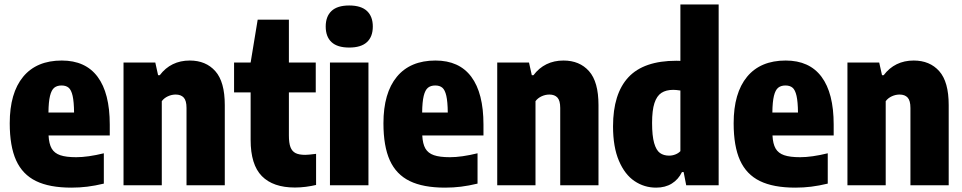

<svg xmlns="http://www.w3.org/2000/svg" viewBox="-20 -828 4301 858"><path d="M470.5 -222.5H197Q199 -185 211 -164.2Q223 -143.5 249 -134.5Q275 -125.5 320.5 -125.5Q372.5 -125.5 444 -143V-7.5Q404.5 2 370.2 6.2Q336 10.5 299 10.5Q201 10.5 140.8 -19Q80.5 -48.5 52 -111.5Q23.5 -174.5 23.5 -277Q23.5 -412.5 83.5 -485Q143.5 -557.5 256 -557.5Q362 -557.5 416.2 -484.8Q470.5 -412 470.5 -271.5ZM196.5 -325H311Q310.5 -373.5 304.5 -399.8Q298.5 -426 286.8 -436Q275 -446 255 -446Q235 -446 222.5 -436Q210 -426 203.5 -399.5Q197 -373 196.5 -325Z M532 -548.5H674L686.5 -492H694Q718.5 -524.5 752.2 -541Q786 -557.5 828 -557.5Q900 -557.5 942.2 -510Q984.5 -462.5 984.5 -358.5V0H813.5V-345.5Q813.5 -378.5 801 -392Q788.5 -405.5 765 -405.5Q747.5 -405.5 730.5 -397.8Q713.5 -390 703 -376V0H532Z M1392.5 -140.5V-1.5Q1372 3.5 1346.8 6.8Q1321.5 10 1298 10Q1200.5 10 1150.2 -41Q1100 -92 1100 -203V-415H1026V-548.5H1100L1131.5 -740H1271V-548.5H1391V-415H1271V-222.5Q1271 -189 1278 -170.5Q1285 -152 1300.5 -144Q1316 -136 1344 -136Q1357.5 -136 1392.5 -140.5Z M1454.5 0V-548.5H1626.5V0ZM1435.5 -709.5Q1435.5 -754.5 1461.5 -779Q1487.5 -803.5 1540.5 -803.5Q1593.5 -803.5 1619.8 -779Q1646 -754.5 1646 -709.5Q1646 -664 1619.8 -639.8Q1593.5 -615.5 1540.5 -615.5Q1487.5 -615.5 1461.5 -639.8Q1435.5 -664 1435.5 -709.5Z M2140.5 -222.5H1867Q1869 -185 1881 -164.2Q1893 -143.5 1919 -134.5Q1945 -125.5 1990.5 -125.5Q2042.5 -125.5 2114 -143V-7.5Q2074.5 2 2040.2 6.2Q2006 10.5 1969 10.5Q1871 10.5 1810.8 -19Q1750.5 -48.5 1722 -111.5Q1693.5 -174.5 1693.5 -277Q1693.5 -412.5 1753.5 -485Q1813.5 -557.5 1926 -557.5Q2032 -557.5 2086.2 -484.8Q2140.5 -412 2140.5 -271.5ZM1866.5 -325H1981Q1980.5 -373.5 1974.5 -399.8Q1968.5 -426 1956.8 -436Q1945 -446 1925 -446Q1905 -446 1892.5 -436Q1880 -426 1873.5 -399.5Q1867 -373 1866.5 -325Z M2202 -548.5H2344L2356.5 -492H2364Q2388.5 -524.5 2422.2 -541Q2456 -557.5 2498 -557.5Q2570 -557.5 2612.2 -510Q2654.5 -462.5 2654.5 -358.5V0H2483.5V-345.5Q2483.5 -378.5 2471 -392Q2458.5 -405.5 2435 -405.5Q2417.5 -405.5 2400.5 -397.8Q2383.5 -390 2373 -376V0H2202Z M2719.5 -263.5Q2719.5 -409 2788.2 -482.8Q2857 -556.5 3002.5 -556.5Q3014.5 -556.5 3020.5 -556V-808H3191.5V0H3046.5L3035 -59H3027.5Q3011.5 -26 2982.2 -7.8Q2953 10.5 2912 10.5Q2859 10.5 2815.5 -18.8Q2772 -48 2745.8 -109.5Q2719.5 -171 2719.5 -263.5ZM3020.5 -152.5V-423.5Q3000.5 -426.5 2989 -426.5Q2956.5 -426.5 2935.8 -413Q2915 -399.5 2904.5 -367.2Q2894 -335 2894 -278.5Q2894 -221 2903.2 -188.8Q2912.5 -156.5 2929 -144.5Q2945.5 -132.5 2970 -132.5Q2984.5 -132.5 2998 -137.8Q3011.5 -143 3020.5 -152.5Z M3705.5 -222.5H3432Q3434 -185 3446 -164.2Q3458 -143.5 3484 -134.5Q3510 -125.5 3555.5 -125.5Q3607.5 -125.5 3679 -143V-7.5Q3639.5 2 3605.2 6.2Q3571 10.5 3534 10.5Q3436 10.5 3375.8 -19Q3315.5 -48.5 3287 -111.5Q3258.5 -174.5 3258.5 -277Q3258.5 -412.5 3318.5 -485Q3378.5 -557.5 3491 -557.5Q3597 -557.5 3651.2 -484.8Q3705.5 -412 3705.5 -271.5ZM3431.5 -325H3546Q3545.5 -373.5 3539.5 -399.8Q3533.5 -426 3521.8 -436Q3510 -446 3490 -446Q3470 -446 3457.5 -436Q3445 -426 3438.5 -399.5Q3432 -373 3431.5 -325Z M3767 -548.5H3909L3921.5 -492H3929Q3953.5 -524.5 3987.2 -541Q4021 -557.5 4063 -557.5Q4135 -557.5 4177.2 -510Q4219.5 -462.5 4219.5 -358.5V0H4048.5V-345.5Q4048.5 -378.5 4036 -392Q4023.5 -405.5 4000 -405.5Q3982.5 -405.5 3965.5 -397.8Q3948.5 -390 3938 -376V0H3767Z"/></svg>

Font: Encode Sans Condensed ExtraBold
Style: Regular
Weight: 800
Width: 3
Designer: Multiple Designers
Foundry: Impallari Type
Version: Version 2.000